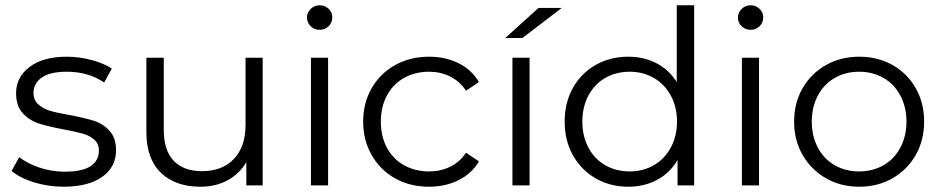

<svg xmlns="http://www.w3.org/2000/svg" viewBox="-20 -703 3565 728"><path d="M24 -55 53 -107Q84 -83 130 -67.5Q176 -52 225 -52Q292 -52 323.5 -73Q355 -94 355 -132Q355 -158 337.5 -173.5Q320 -189 293.5 -196.5Q267 -204 223 -212Q164 -223 128 -234.5Q92 -246 66.5 -273.5Q41 -301 41 -350Q41 -410 92 -449Q143 -488 233 -488Q280 -488 327 -475.5Q374 -463 404 -443L375 -390Q316 -431 233 -431Q170 -431 138.5 -409Q107 -387 107 -351Q107 -324 125 -307.5Q143 -291 169.5 -283Q196 -275 243 -267Q301 -256 336 -245Q371 -234 395.5 -207Q420 -180 420 -133Q420 -70 367.5 -32.5Q315 5 221 5Q162 5 108 -12Q54 -29 24 -55Z M976 -484V0H914V-88Q888 -44 843 -19.5Q798 5 740 5Q645 5 590 -48Q535 -101 535 -203V-484H601V-210Q601 -133 638.5 -93.5Q676 -54 746 -54Q823 -54 867 -100.5Q911 -147 911 -230V-484Z M1159 -484H1224V0H1159ZM1144 -637Q1144 -655 1158 -669Q1172 -683 1192 -683Q1212 -683 1226 -669.5Q1240 -656 1240 -638Q1240 -617 1226 -603.5Q1212 -590 1192 -590Q1172 -590 1158 -603.5Q1144 -617 1144 -637Z M1607 -488Q1669 -488 1718.5 -463.5Q1768 -439 1796 -392L1747 -359Q1723 -395 1686.5 -413Q1650 -431 1607 -431Q1554 -431 1512 -407.5Q1470 -384 1447 -340.5Q1424 -297 1424 -242Q1424 -186 1447 -143Q1470 -100 1512 -76.5Q1554 -53 1607 -53Q1650 -53 1686.5 -70.5Q1723 -88 1747 -124L1796 -91Q1768 -44 1718 -19.5Q1668 5 1607 5Q1535 5 1478.5 -26.5Q1422 -58 1389.5 -114.5Q1357 -171 1357 -242Q1357 -313 1389.5 -369Q1422 -425 1478.5 -456.5Q1535 -488 1607 -488Z M1923 -484H1988V0H1923ZM2022 -673H2110L1961 -559H1896Z M2612 -683V0H2549V-96Q2520 -47 2471.5 -21Q2423 5 2362 5Q2294 5 2239 -26.5Q2184 -58 2152.5 -114Q2121 -170 2121 -242Q2121 -314 2152.5 -370Q2184 -426 2239 -457Q2294 -488 2362 -488Q2421 -488 2468.5 -463.5Q2516 -439 2546 -392V-683ZM2368 -431Q2316 -431 2275 -407.5Q2234 -384 2211 -340.5Q2188 -297 2188 -242Q2188 -187 2211 -143.5Q2234 -100 2275 -76.5Q2316 -53 2368 -53Q2418 -53 2459 -76.5Q2500 -100 2523.5 -143.5Q2547 -187 2547 -242Q2547 -297 2523.5 -340.5Q2500 -384 2459 -407.5Q2418 -431 2368 -431Z M2793 -484H2858V0H2793ZM2778 -637Q2778 -655 2792 -669Q2806 -683 2826 -683Q2846 -683 2860 -669.5Q2874 -656 2874 -638Q2874 -617 2860 -603.5Q2846 -590 2826 -590Q2806 -590 2792 -603.5Q2778 -617 2778 -637Z M3238 5Q3168 5 3112 -27Q3056 -59 3023.5 -115Q2991 -171 2991 -242Q2991 -313 3023.5 -369Q3056 -425 3112 -456.5Q3168 -488 3238 -488Q3308 -488 3364 -456.5Q3420 -425 3452 -369Q3484 -313 3484 -242Q3484 -171 3452 -115Q3420 -59 3364 -27Q3308 5 3238 5ZM3237.5 -53Q3289 -53 3330 -76.5Q3371 -100 3394 -143.5Q3417 -187 3417 -242Q3417 -297 3394 -340.5Q3371 -384 3330 -407.5Q3289 -431 3237.5 -431Q3186 -431 3145 -407.5Q3104 -384 3081 -340.5Q3058 -297 3058 -242Q3058 -187 3081 -143.5Q3104 -100 3145 -76.5Q3186 -53 3237.5 -53Z"/></svg>

Font: Montserrat Ace
Style: Regular
Weight: 400
Designer: Julieta Ulanovsky
Foundry: Julieta Ulanovsky
Version: Version 1